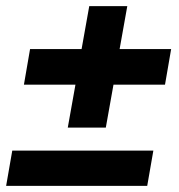

<svg xmlns="http://www.w3.org/2000/svg" viewBox="-26 -606 584 626"><path d="M454 0H-6L14 -115H474ZM319 -190H195L220 -330H52L72 -446H240L265 -586H389L364 -446H532L512 -330H344Z"/></svg>

Font: Creato Display ExtraBold
Style: Italic
Weight: 800
Italic angle: -10°
Version: Version 1.000